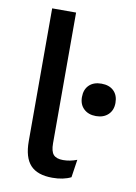

<svg xmlns="http://www.w3.org/2000/svg" viewBox="-84 -780 601 846"><g transform="rotate(10 217.0 -357.5)"><path d="M187 -725V-140Q187 -104 200 -89.5Q213 -75 243 -75Q274 -75 305 -87L293 -7Q259 10 210 10Q143 10 111.5 -24Q80 -58 80 -131V-725ZM427 -363Q427 -330 406.5 -310.5Q386 -291 352 -291Q318 -291 297.5 -310.5Q277 -330 277 -363Q277 -397 297 -416.5Q317 -436 352 -436Q387 -436 407 -416.5Q427 -397 427 -363Z"/></g></svg>

Font: Elaine Sans Medium
Style: Regular
Weight: 500
Designer: Wei Huang
Foundry: Wei Huang
Version: Version 2.001;December 24, 2019;FontCreator 12.0.0.2547 64-b